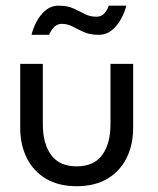

<svg xmlns="http://www.w3.org/2000/svg" viewBox="-20 -631 547 663"><path d="M127.9 -201.6Q127.9 -135.1 156.6 -95.8Q185.3 -56.6 244.6 -56.6Q304.3 -56.6 332.9 -95.8Q361.5 -135.1 361.5 -201.6V-410.5H439.8V-190.1Q439.8 -130.9 417 -85.2Q394.2 -39.5 350.8 -13.8Q307.3 12 244.6 12Q182.5 12 138.9 -13.8Q95.4 -39.5 72.6 -85.2Q49.8 -130.9 49.8 -190.1V-410.5H127.9ZM193.6 -548.6Q176.6 -548.6 165.2 -535.8Q153.9 -523 149.8 -510.8H88.9Q93.8 -532.6 106 -555.8Q118.1 -579 137.4 -595.2Q156.6 -611.4 182.4 -611.4Q213 -611.4 233.6 -601.9Q254.3 -592.4 272.4 -582.8Q290.5 -573.3 313.2 -573.3Q331.3 -573.3 341.8 -586.3Q352.2 -599.4 355.4 -611.4H416.2Q411 -589.9 398.5 -566.6Q386.1 -543.2 366.6 -527Q347.1 -510.8 321.2 -510.8Q290.6 -510.8 269.5 -520.3Q248.4 -529.9 230.9 -539.2Q213.4 -548.6 193.6 -548.6Z"/></svg>

Font: League Spartan Extralight
Style: Regular
Weight: 200
Foundry: The League of Moveable Type
Version: Version 2.300; ttfautohint (v1.8.3)